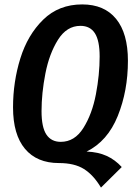

<svg xmlns="http://www.w3.org/2000/svg" viewBox="-20 -725 616 869"><path d="M531 31 437 124Q403 67 360 40Q317 13 247 13Q147 13 93 -51.5Q39 -116 39 -239Q39 -354 72 -460.5Q105 -567 175.5 -636Q246 -705 352 -705Q452 -705 505.5 -639.5Q559 -574 559 -450Q559 -314 513 -200Q467 -86 372 -39Q424 -37 462.5 -19.5Q501 -2 531 31ZM255 -83Q318 -83 357.5 -146Q397 -209 414 -298Q431 -387 431 -469Q431 -541 409.5 -574.5Q388 -608 344 -608Q282 -608 242.5 -545Q203 -482 185.5 -392.5Q168 -303 168 -222Q168 -149 190 -116Q212 -83 255 -83Z"/></svg>

Font: Fira Sans Extra Condensed Medium
Style: Italic
Weight: 500
Width: 3
Italic angle: -8°
Designer: Carrois Corporate & Edenspiekermann AG
Foundry: Carrois Corporate GbR & Edenspiekermann AG
Version: Version 4.203